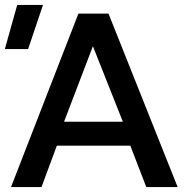

<svg xmlns="http://www.w3.org/2000/svg" viewBox="-34 -755 748 775"><path d="M10.5 0 282.5 -700H404L683 0H556.5L492 -167H195.5L133.5 0ZM224.5 -263.5H462L341 -568.5ZM-14.5 -557 35.5 -735H139.5L79.5 -557Z"/></svg>

Font: Geologica Cursive
Style: Regular
Weight: 400
Designer: Sindre Bremnes, Frode Helland
Foundry: Monokrom Skriftforlag AS
Version: Version 1.010;gftools[0.9.28]